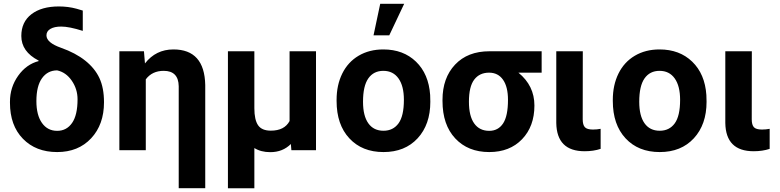

<svg xmlns="http://www.w3.org/2000/svg" viewBox="-20 -802 4162 1025"><path d="M93.8 -609.9Q93.8 -684.6 147.7 -726.1Q201.7 -767.6 294.4 -767.6Q343.8 -767.6 388.7 -755.4L421.9 -745.6V-637.2Q349.1 -660.2 306.6 -660.2Q270 -660.2 249 -647.7Q228 -635.3 228 -613.3Q228 -574.2 305.7 -546.9Q383.3 -519.5 434.8 -478.5Q486.3 -437.5 510.7 -385.3Q535.2 -333 535.2 -255.9Q535.2 -137.2 466.6 -63.7Q397.9 9.8 285.2 9.8Q171.4 9.8 102.3 -61.3Q33.2 -132.3 33.2 -253.4V-258.8Q33.2 -335.9 76.9 -397.5Q120.6 -459 187 -476.1L185.5 -479Q93.8 -526.4 93.8 -609.9ZM174.3 -262.2Q174.3 -187.5 204.1 -145.5Q233.9 -103.5 285.2 -103.5Q335.4 -103.5 364.7 -145.5Q394 -187.5 394 -272Q394 -326.2 363.3 -371.1Q332.5 -416 285.2 -426.3Q234.4 -426.3 204.3 -384.5Q174.3 -342.8 174.3 -262.2Z M748.5 -528.3 753.9 -463.4Q812 -538.1 905.8 -538.1Q1071.8 -538.1 1075.7 -348.1V202.6H934.1V-341.8Q932.6 -423.8 854 -423.8Q792 -423.8 758.3 -378.4V0H617.2V-528.3Z M1337.9 -528.3V-224.1Q1337.9 -162.6 1357.7 -133.5Q1377.4 -104.5 1425.8 -104.5Q1498.5 -104.5 1525.9 -155.8V-528.3H1667V0H1535.6L1532.7 -33.2Q1489.3 10.3 1422.9 10.3Q1373 10.3 1337.9 -11.7V203.1H1196.8V-528.3Z M1776.9 -269Q1776.9 -347.7 1807.1 -409.2Q1837.4 -470.7 1894.3 -504.4Q1951.2 -538.1 2026.4 -538.1Q2133.3 -538.1 2200.9 -472.7Q2268.6 -407.2 2276.4 -294.9L2277.3 -258.8Q2277.3 -137.2 2209.5 -63.7Q2141.6 9.8 2027.3 9.8Q1913.1 9.8 1845 -63.5Q1776.9 -136.7 1776.9 -262.7ZM1918 -258.8Q1918 -183.6 1946.3 -143.8Q1974.6 -104 2027.3 -104Q2078.6 -104 2107.4 -143.3Q2136.2 -182.6 2136.2 -269Q2136.2 -342.8 2107.4 -383.3Q2078.6 -423.8 2026.4 -423.8Q1974.6 -423.8 1946.3 -383.5Q1918 -343.3 1918 -258.8ZM2009.8 -781.7H2137.7L2058.1 -613.3H1974.1Z M2871.6 -414.1H2747.6Q2833 -344.7 2833 -238.8Q2833 -127.4 2767.1 -58.8Q2701.2 9.8 2591.8 9.8Q2478.5 9.8 2410.4 -63Q2342.3 -135.7 2342.3 -262.7V-269Q2342.3 -385.7 2409.4 -457Q2476.6 -528.3 2592.8 -528.3H2871.6ZM2483.4 -258.8Q2483.4 -182.6 2511.5 -143.1Q2539.6 -103.5 2591.8 -103.5Q2639.6 -103.5 2665.8 -143.1Q2691.9 -182.6 2691.9 -269Q2691.9 -338.4 2665.5 -376.2Q2639.2 -414.1 2590.8 -414.1Q2540 -414.1 2511.7 -377Q2483.4 -339.8 2483.4 -258.8Z M3091.3 -528.3 3090.8 -165Q3090.8 -135.7 3102.3 -123Q3113.8 -110.4 3145.5 -110.4Q3167 -110.4 3186.5 -114.3V-7.3Q3148.4 5.4 3101.1 5.4Q2952.1 5.4 2949.7 -145.5V-528.3Z M3251.5 -269Q3251.5 -347.7 3281.7 -409.2Q3312 -470.7 3368.9 -504.4Q3425.8 -538.1 3501 -538.1Q3607.9 -538.1 3675.5 -472.7Q3743.2 -407.2 3751 -294.9L3752 -258.8Q3752 -137.2 3684.1 -63.7Q3616.2 9.8 3502 9.8Q3387.7 9.8 3319.6 -63.5Q3251.5 -136.7 3251.5 -262.7ZM3392.6 -258.8Q3392.6 -183.6 3420.9 -143.8Q3449.2 -104 3502 -104Q3553.2 -104 3582 -143.3Q3610.8 -182.6 3610.8 -269Q3610.8 -342.8 3582 -383.3Q3553.2 -423.8 3501 -423.8Q3449.2 -423.8 3420.9 -383.5Q3392.6 -343.3 3392.6 -258.8Z M3993.7 -528.3 3993.2 -165Q3993.2 -135.7 4004.6 -123Q4016.1 -110.4 4047.9 -110.4Q4069.3 -110.4 4088.9 -114.3V-7.3Q4050.8 5.4 4003.4 5.4Q3854.5 5.4 3852.1 -145.5V-528.3Z"/></svg>

Font: SteelSelectRoboto
Style: Roboto-Bold
Weight: 700
Designer: Google
Version: Version 2.137; 2017